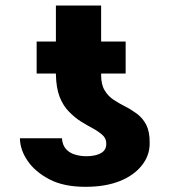

<svg xmlns="http://www.w3.org/2000/svg" viewBox="-20 -682 627 711"><path d="M373.5 -149.9Q374 -168 360.4 -181.2Q346.7 -193.8 325.7 -205.6Q305.2 -216.3 280.8 -231.4Q257.8 -245.6 235.8 -268.1Q213.9 -290 200.7 -323.7Q188 -356.9 187 -406.7V-661.6H354.5V-404.3Q354.5 -368.2 367.7 -347.2Q380.9 -325.2 401.4 -312Q425.8 -296.4 444.8 -287.1Q464.4 -277.3 487.8 -260.3Q508.3 -244.6 521.5 -220.2Q534.7 -193.4 534.2 -153.8Q535.2 -106.9 505.4 -69.8Q476.1 -32.2 422.9 -11.2Q370.1 9.8 296.4 9.8Q216.3 9.8 163.6 -17.6Q109.4 -45.9 82 -86.9Q54.7 -126.5 53.7 -169.9H209.5Q210.9 -145 224.6 -129.9Q237.8 -115.2 258.3 -109.4Q278.3 -103.5 299.8 -103.5Q321.8 -103.5 339.4 -108.9Q356.9 -114.3 365.2 -124Q374 -134.8 373.5 -149.9ZM115.7 -528.3H445.3V-409.7H115.7Z"/></svg>

Font: My Font
Style: Regular
Weight: 500
Designer: Rasmus Andersson
Foundry: rsms
Version: Version 0.001